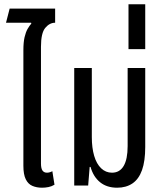

<svg xmlns="http://www.w3.org/2000/svg" viewBox="-20 -865 761 895"><path d="M89 -448V-630Q89 -668 94.5 -691.5Q100 -715 108.5 -730Q117 -745 126 -755L125 -759H8L25 -825H237V-759Q211 -759 191 -735Q171 -711 171 -647V-448ZM176 10Q151 10 131 1.5Q111 -7 100 -29.5Q89 -52 89 -92V-548H171V-103Q171 -80 178 -70Q185 -60 199 -60Q205 -60 212 -62Q219 -64 224 -67L234 -4Q221 4 206 7Q191 10 176 10Z M526 10Q478 10 446.5 -15.5Q415 -41 402 -87H398L391 0H326V-548H408V-226Q408 -176 419 -138.5Q430 -101 451.5 -80.5Q473 -60 502 -60Q538 -60 556.5 -91.5Q575 -123 575 -184V-548H657V-180Q657 -114 642 -72Q627 -30 597.5 -10Q568 10 526 10Z M579 -636V-845H657V-636Z"/></svg>

Font: Noto Sans Thai ExtraCondensed
Style: Regular
Weight: 400
Width: 2
Designer: Monotype Design Team
Foundry: Monotype Imaging Inc.
Version: Version 2.002